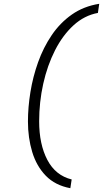

<svg xmlns="http://www.w3.org/2000/svg" viewBox="-20 -770 542 1010"><path d="M127 -131Q127 -205 140 -285.5Q153 -366 180.5 -443Q208 -520 252 -585Q296 -650 358 -693.5Q420 -737 502 -750L495 -702Q424 -689 367 -637Q310 -585 269.5 -505.5Q229 -426 207.5 -329.5Q186 -233 186 -132Q186 -11 229 71Q272 153 357 174L350 220Q270 205 221 154.5Q172 104 149.5 29.5Q127 -45 127 -131Z"/></svg>

Font: Georama ExtraExtended Light
Style: Italic
Weight: 300
Width: 8
Italic angle: -9°
Designer: Jean-Baptiste Levee
Foundry: Production Type
Version: Version 1.000